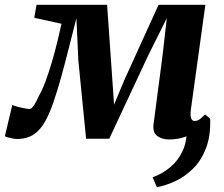

<svg xmlns="http://www.w3.org/2000/svg" viewBox="-48 -574 936 804"><path d="M659 10Q630.5 10 610.5 -4.5Q590.5 -19 595 -54L632.5 -340L650.5 -498L572.5 -341.5L409.5 7H312.5L280 -321.5L272 -498Q254.5 -430 238.5 -366.2Q222.5 -302.5 207 -247Q191.5 -191.5 176 -146.8Q160.5 -102 144 -71Q124 -32.5 95 -12.2Q66 8 22.5 8Q16 8 4.8 5.8Q-6.5 3.5 -16.5 0.8Q-26.5 -2 -27.5 -4L3.5 -134.5Q7.5 -132 22.8 -127.8Q38 -123.5 54.2 -120.5Q70.5 -117.5 76.5 -117.5Q81 -117.5 85.8 -122.5Q90.5 -127.5 95.8 -135.5Q101 -143.5 105.8 -153.2Q110.5 -163 114.5 -172Q128.5 -195.5 142.8 -233.8Q157 -272 169.8 -316Q182.5 -360 192.8 -402Q203 -444 209.5 -474.5L95.5 -499.5L105 -554H400.5L422.5 -238.5L429.5 -135.5L472.5 -238.5L616 -554H812L751.5 -117Q749 -100 750.2 -89Q751.5 -78 755.8 -72.8Q760 -67.5 766.5 -67.5Q780 -67.5 790.5 -76.2Q801 -85 811 -94.5L832 -77Q828 -72 814.8 -58Q801.5 -44 779.5 -28.2Q757.5 -12.5 727.5 -1.2Q697.5 10 659 10ZM832 -77Q834.5 -6 815.2 45Q796 96 762.5 130Q729 164 688.8 183.2Q648.5 202.5 609 210L591 168.5Q632.5 153.5 665.5 125.8Q698.5 98 717.2 57Q736 16 733.5 -38.5Z"/></svg>

Font: Merriweather 20pt ExtraBold
Style: Italic
Weight: 800
Italic angle: -7.8°
Version: Version 2.101